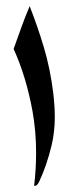

<svg xmlns="http://www.w3.org/2000/svg" viewBox="-20 -606 229 626"><path d="M155.8 -281.7Q158.7 -252.9 158.7 -225.6Q158.7 -176.3 148.4 -132.8Q132.3 -65.9 107.9 -14.2Q101.1 0 93.8 0Q92.8 0 91.3 -0.5Q97.7 -55.2 97.7 -107.4Q97.7 -178.2 85.9 -244.1Q64.9 -357.9 24.4 -446.3Q36.1 -479.5 49.1 -515.4Q62 -551.3 76.7 -585.9Q102.1 -521.5 123 -451.7Q144 -381.8 153.8 -301.3Q155.8 -285.6 155.8 -281.7Z"/></svg>

Font: Aref Ruqaa
Style: Regular
Weight: 400
Designer: Abdoulla Aref
Version: Version 0.7